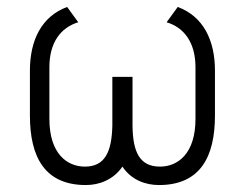

<svg xmlns="http://www.w3.org/2000/svg" viewBox="-20 -520 675 552"><path d="M542 -178C542 -78 491 -41 440 -41C382 -41 362 -82 361 -158V-299H303V-158C301 -82 281 -41 224 -41C173 -41 122 -78 122 -178V-327C122 -398 155 -441 205 -456L173 -500C100 -473 66 -405 66 -317V-188C66 -68 109 12 227 12C264 12 305 -2 332 -41C358 -2 399 12 437 12C555 12 598 -68 598 -188V-317C598 -405 564 -473 491 -500L459 -456C509 -441 542 -398 542 -327Z"/></svg>

Font: Advent Pro
Style: Regular
Weight: 400
Designer: Andreas Kalpakidis
Foundry: Andreas Kalpakidis
Version: Version 2.002 2008